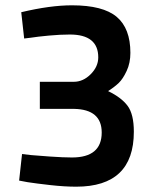

<svg xmlns="http://www.w3.org/2000/svg" viewBox="-20 -692 570 723"><path d="M60 -646Q169 -672 251 -672Q368 -672 419.5 -628.5Q471 -585 471 -493Q471 -455 457 -425Q443 -395 427.5 -380Q412 -365 387 -349Q437 -325 460.5 -293.5Q484 -262 484 -196Q484 11 267 11Q223 11 169.5 5Q116 -1 84 -6L52 -12L63 -112Q76 -110 97 -108Q118 -106 168.5 -102.5Q219 -99 251 -99Q363 -99 363 -193Q363 -280 259 -282H130V-384H258Q293 -384 321.5 -412.5Q350 -441 350 -476Q350 -562 243 -562Q207 -562 164 -558Q121 -554 96 -550L71 -547Z"/></svg>

Font: TypoPRO Titillium Maps
Style: 800 wt
Weight: 800
Designer: Campivisivi
Foundry: Accademia di Belle Arti di Urbino and students of MA course of Visual design
Version: Version 001.001